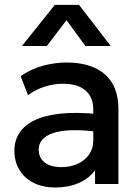

<svg xmlns="http://www.w3.org/2000/svg" viewBox="-20 -780 592 814"><path d="M214 15Q162.5 15 123.5 -4.2Q84.5 -23.5 62.8 -58.8Q41 -94 41 -142Q41 -182.5 61.5 -215.2Q82 -248 125.2 -269.5Q168.5 -291 236.5 -298.2Q304.5 -305.5 400 -296L402 -220Q334 -229.5 285 -228Q236 -226.5 204.8 -215.8Q173.5 -205 158.8 -187.2Q144 -169.5 144 -146.5Q144 -110.5 169.8 -91Q195.5 -71.5 240.5 -71.5Q279 -71.5 309.5 -85.5Q340 -99.5 357.8 -125Q375.5 -150.5 375.5 -185V-316.5Q375.5 -349.5 361.5 -373.8Q347.5 -398 319 -411.5Q290.5 -425 248 -425Q209 -425 171 -413.2Q133 -401.5 98.5 -376.5L67.5 -457.5Q114 -489 164.5 -502Q215 -515 261.5 -515Q330.5 -515 379.8 -493.2Q429 -471.5 455.5 -427.8Q482 -384 482 -317.5V0H383V-58.5Q358 -23 313.5 -4Q269 15 214 15ZM73 -585 212.5 -759.5H315L449.5 -585H342L262 -694.5L178.5 -585Z"/></svg>

Font: Geologica Cursive
Style: Regular
Weight: 400
Designer: Sindre Bremnes, Frode Helland
Foundry: Monokrom Skriftforlag AS
Version: Version 1.010;gftools[0.9.28]